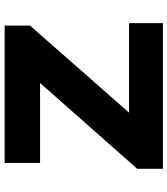

<svg xmlns="http://www.w3.org/2000/svg" viewBox="34 -774 740 849"><g transform="rotate(-90 404.5 -350.0)"><path d="M82 0V-113.4L523 -613L596.2 -543.3H108V-700H715.2V-587.6L275.2 -87L202 -149.8H726.2V0Z"/></g></svg>

Font: Lexend Giga
Style: Regular
Weight: 400
Designer: Bonnie Shaver-Troup, Thomas Jockin
Foundry: Lexend
Version: Version 1.007